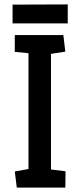

<svg xmlns="http://www.w3.org/2000/svg" viewBox="-20 -850 362 870"><path d="M56 0 47 -73 109 -84V-609L47 -615V-691H267L276 -616L211 -606V-82L277 -74L276 0ZM37 -744V-829L287 -830V-744Z"/></svg>

Font: Kreon Light
Style: Regular
Weight: 400
Version: Version 2.002